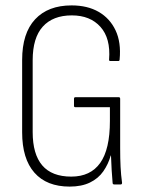

<svg xmlns="http://www.w3.org/2000/svg" viewBox="-20 -683 538 711"><path d="M238 8Q153 8 107.5 -43.5Q62 -95 62 -193V-461Q62 -560 110 -611.5Q158 -663 245 -663Q304 -663 345.5 -639Q387 -615 408 -570.5Q429 -526 423 -463Q423 -457 418 -457H389Q383 -457 384 -463Q390 -541 352 -583.5Q314 -626 246 -626Q176 -626 138.5 -584.5Q101 -543 101 -460V-194Q101 -112 136.5 -70.5Q172 -29 244 -29Q315 -29 351 -79.5Q387 -130 387 -235V-286H259Q254 -286 254 -291V-317Q254 -323 259 -323H420Q425 -323 425 -317V-135Q425 -95 426.5 -65Q428 -35 432 -6Q432 0 427 0H403Q397 0 397 -6Q395 -27 393.5 -53Q392 -79 391 -107H390Q381 -75 362.5 -48.5Q344 -22 313 -7Q282 8 238 8Z"/></svg>

Font: Sofia Sans Condensed ExtraLight
Style: Regular
Weight: 250
Version: Version 4.100